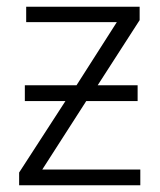

<svg xmlns="http://www.w3.org/2000/svg" viewBox="-20 -552 476 572"><path d="M396 -532V-492L271 -298H390V-251H237L106 -47H398V0H37V-38L175 -251H54V-298H208L328 -486H58V-532Z"/></svg>

Font: Noto Sans Display Light
Style: Regular
Weight: 300
Designer: Monotype Design Team
Foundry: Monotype Imaging Inc.
Version: Version 2.003